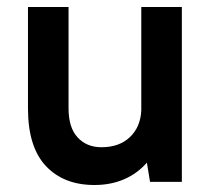

<svg xmlns="http://www.w3.org/2000/svg" viewBox="-20 -520 605 549"><path d="M250 9Q162 9 111 -45.5Q60 -100 60 -210V-500H176V-210Q176 -155 202 -127Q228 -99 270 -99Q321 -99 351.5 -128Q382 -157 384 -205V-500H500V0H409L400 -55Q373 -24 335 -7.5Q297 9 250 9Z"/></svg>

Font: PT Root UI Web Bold
Style: Regular
Weight: 700
Designer: Vitaly Kuzmin
Foundry: ParaType Ltd.
Version: Version 1.000W